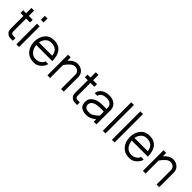

<svg xmlns="http://www.w3.org/2000/svg" viewBox="303 -2058 3414 3414"><g transform="rotate(45 2010.0 -351.0)"><path d="M158.2 -123Q158.2 -67.4 214.8 -67.4H268.6V0H214.8Q168.9 0 134.8 -25.9Q90.8 -58.6 90.8 -123V-445.8H16.6V-513.2H90.8V-646.5H158.2V-513.2H256.3V-445.8H158.2Z M426.3 -518.6V0.5H358.9V-518.6ZM358.9 -616.2V-715.3H426.3V-616.2Z M617.7 -240.2Q624.5 -160.2 670.4 -107.4Q716.3 -54.7 790 -55.2Q857.9 -55.7 902.8 -94.7Q921.4 -110.4 929.9 -126.7Q938.5 -143.1 938.5 -152.3H1005.9Q1006.3 -109.9 954.6 -54.7Q891.6 12.2 811.8 12.2Q731.9 12.2 687.3 -10Q642.6 -32.2 611.8 -70.3Q549.3 -147.5 549.3 -260.7Q549.3 -374 610.8 -450.7Q672.4 -527.3 785.6 -527.3Q898.9 -527.3 960.4 -453.9Q1022 -380.4 1022 -240.2ZM952.6 -307.6Q935.5 -460 779.3 -460Q713.9 -460 671.9 -416Q629.9 -372.1 619.6 -307.6Z M1206.5 -435.1Q1292 -527.3 1372.1 -527.3Q1452.1 -527.3 1501 -481.4Q1549.8 -435.5 1549.8 -365.2V0H1482.4V-365.2Q1482.4 -406.7 1451.2 -433.3Q1419.9 -460 1375 -460Q1298.8 -460 1206.5 -326.2V0H1139.2V-518.6H1206.5Z M1775.9 -123Q1775.9 -67.4 1832.5 -67.4H1886.2V0H1832.5Q1786.6 0 1752.4 -25.9Q1708.5 -58.6 1708.5 -123V-445.8H1634.3V-513.2H1708.5V-646.5H1775.9V-513.2H1874V-445.8H1775.9Z M2304.7 -60.5Q2215.3 12.2 2131.8 12.2Q2021 12.2 1978.5 -37.1Q1945.8 -75.2 1945.8 -145.5Q1945.8 -215.8 1999.5 -260.7Q2070.8 -320.3 2206.5 -320.3H2304.7V-359.9Q2304.2 -402.3 2269 -431.2Q2233.9 -460 2170.4 -460Q2107.9 -460 2067.4 -433.6Q2026.9 -407.2 2026.9 -370.1H1959.5Q1959.5 -434.6 2019 -481Q2078.6 -527.3 2171.4 -527.3Q2264.2 -527.3 2317.9 -479.5Q2371.6 -431.6 2372.1 -359.9V0H2304.7ZM2304.7 -150.9V-252.9H2206.5Q2065.9 -252.9 2024.9 -185.5Q2014.2 -167 2013.9 -138.9Q2013.7 -110.8 2025.6 -93.5Q2037.6 -76.2 2059.8 -65.7Q2082 -55.2 2143.3 -55.2Q2204.6 -55.2 2304.7 -150.9Z M2600.1 -715.3V0H2532.7V-715.3Z M2828.1 -715.3V0H2760.7V-715.3Z M3019.5 -240.2Q3026.4 -160.2 3072.3 -107.4Q3118.2 -54.7 3191.9 -55.2Q3259.8 -55.7 3304.7 -94.7Q3323.2 -110.4 3331.8 -126.7Q3340.3 -143.1 3340.3 -152.3H3407.7Q3408.2 -109.9 3356.4 -54.7Q3293.5 12.2 3213.6 12.2Q3133.8 12.2 3089.1 -10Q3044.4 -32.2 3013.7 -70.3Q2951.2 -147.5 2951.2 -260.7Q2951.2 -374 3012.7 -450.7Q3074.2 -527.3 3187.5 -527.3Q3300.8 -527.3 3362.3 -453.9Q3423.8 -380.4 3423.8 -240.2ZM3354.5 -307.6Q3337.4 -460 3181.2 -460Q3115.7 -460 3073.7 -416Q3031.7 -372.1 3021.5 -307.6Z M3608.4 -435.1Q3693.8 -527.3 3773.9 -527.3Q3854 -527.3 3902.8 -481.4Q3951.7 -435.5 3951.7 -365.2V0H3884.3V-365.2Q3884.3 -406.7 3853 -433.3Q3821.8 -460 3776.9 -460Q3700.7 -460 3608.4 -326.2V0H3541V-518.6H3608.4Z"/></g></svg>

Font: AnjaliOldLipi
Style: Regular
Weight: 400
Designer: Kevin & Siji
Foundry: Core : Kevin & Siji
Modification : Hiran Venugopalan
Opentype mlm2 support: Rajeesh Nambiar
New Feature Table : Santhosh
Version: Version 7.1.0+20221109